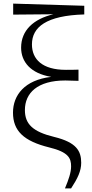

<svg xmlns="http://www.w3.org/2000/svg" viewBox="-20 -823 512 1064"><path d="M340 221H374C410 166 430 125 430 79C430 14 404 -34 281 -64C161 -93 118 -136 118 -213C118 -308 188 -377 342 -377C359 -377 387 -376 415 -375V-437C393 -436 361 -436 345 -436C215 -436 157 -494 157 -577C157 -673 237 -737 447 -743V-791L53 -803V-742L276 -744C165 -718 97 -654 97 -559C97 -481 149 -416 264 -397C116 -380 52 -295 52 -199C52 -98 111 -41 253 -6C360 20 374 54 374 99C374 132 361 171 340 221Z"/></svg>

Font: Source Han Serif CN Light
Style: Regular
Weight: 300
Designer: Ryoko NISHIZUKA 西塚涼子 (kana & ideographs); Frank Grießhammer (Latin, Greek & Cyrillic); Wenlong ZHANG 张文龙 (bopomofo); San
Foundry: Adobe
Version: Version 2.003;hotconv 1.1.1;makeotfexe 2.6.0